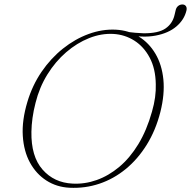

<svg xmlns="http://www.w3.org/2000/svg" viewBox="-20 -848 876 880"><path d="M834.5 -799.5Q824.5 -757.5 788.5 -726.8Q752.5 -696 693.2 -684.8Q634 -673.5 554 -690L557 -703Q580 -699.5 600 -697.8Q620 -696 637.5 -695.5Q706 -695 738.5 -717.5Q771 -740 780 -779.5L785 -800.5Q787.5 -813 796 -820.2Q804.5 -827.5 816 -827.5Q826.5 -827.5 832 -820Q837.5 -812.5 834.5 -799.5ZM510.5 -712Q570 -709 616.5 -680.2Q663 -651.5 692.5 -601.5Q722 -551.5 728.8 -483.8Q735.5 -416 715 -334.5Q693.5 -250.5 652.5 -184.5Q611.5 -118.5 556.2 -73.2Q501 -28 435.5 -6Q370 16 298.5 12.5Q239.5 9.5 192.8 -20.5Q146 -50.5 117.5 -102.5Q89 -154.5 84.5 -225.2Q80 -296 105.5 -381Q128 -456.5 170.2 -518.5Q212.5 -580.5 268.2 -625Q324 -669.5 386.2 -692.2Q448.5 -715 510.5 -712ZM312.5 -6.5Q368.5 -3.5 423 -22.8Q477.5 -42 526.5 -83Q575.5 -124 614 -187.2Q652.5 -250.5 676.5 -336Q686.5 -370.5 690.8 -402Q695 -433.5 694 -462Q693 -533 666.2 -583.5Q639.5 -634 595.8 -661.8Q552 -689.5 499.5 -692.5Q444 -695.5 388.2 -673.2Q332.5 -651 283.2 -608.5Q234 -566 197.2 -506.8Q160.5 -447.5 143 -377Q133.5 -340.5 129 -307.2Q124.5 -274 124 -244.5Q122 -131 175 -70.8Q228 -10.5 312.5 -6.5Z"/></svg>

Font: Fraunces Thin
Style: Italic
Weight: 250
Italic angle: -16°
Version: Version 1.000;[b76b70a41]